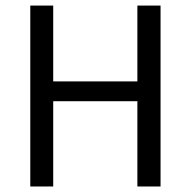

<svg xmlns="http://www.w3.org/2000/svg" viewBox="-20 -676 692 696"><path d="M89.8 -655.8H172.9V-380.9H478V-655.8H562V0H478V-309.1H172.9V0H89.8Z"/></svg>

Font: SourceSansPro-Regular
Style: Regular
Weight: 400
Designer: Paul D. Hunt
Foundry: Adobe Systems Incorporated
Version: Version 1.050;PS Version 1.000;hotconv 1.0.70;makeotf.lib2.5